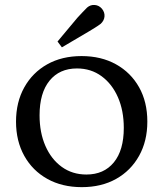

<svg xmlns="http://www.w3.org/2000/svg" viewBox="-20 -761 673 791"><path d="M317 10Q236 10 175 -24Q114 -58 80 -119Q46 -180 46 -260Q46 -340 80 -401Q114 -462 174.5 -496Q235 -530 316 -530Q397 -530 458 -496Q519 -462 553 -401.5Q587 -341 587 -260Q587 -180 553 -119Q519 -58 458.5 -24Q398 10 317 10ZM336 -42Q408 -42 449 -92Q490 -142 490 -234Q490 -305 466 -360Q442 -415 398.5 -447Q355 -479 297 -479Q225 -479 184 -428.5Q143 -378 143 -286Q143 -215 167 -160Q191 -105 234.5 -73.5Q278 -42 336 -42ZM235 -566 217 -590 299 -688Q310 -700 319.5 -710Q329 -720 339 -730Q353 -742 370.5 -740.5Q388 -739 400 -725Q412 -710 410.5 -693Q409 -676 395 -663Q383 -654 371.5 -647Q360 -640 347 -632Z"/></svg>

Font: Hedvig Letters Serif 14pt
Style: Regular
Weight: 400
Designer: Alexander Örn & Tor Weibull
Foundry: Kanon Foundry
Version: Version 1.000; ttfautohint (v1.8.4.7-5d5b)